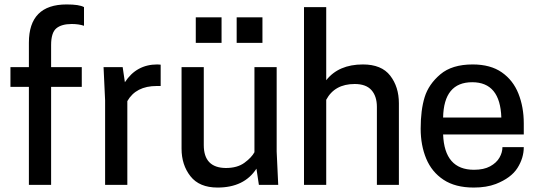

<svg xmlns="http://www.w3.org/2000/svg" viewBox="-20 -832 2419 864"><path d="M210 0H110V-441H27V-530H110V-640Q110 -812 280 -812Q337 -812 358 -800V-716Q334 -724 303 -724Q257 -724 233.5 -704.5Q210 -685 210 -629V-530H348V-441H210Z M553 0H453V-380L446 -530H532L542 -462Q594 -542 688 -542L703 -541V-445H685Q592 -445 553 -377Z M959 12Q877 12 837 -39Q797 -90 797 -163V-530H897V-179Q897 -77 996 -76Q1048 -76 1080 -99.5Q1112 -123 1125 -147V-530H1225V-150L1232 0H1145L1134 -73Q1079 12 959 12ZM1161 -639H1045V-754H1161ZM977 -639H861V-754H977Z M1775 0H1676V-351Q1676 -399 1651.5 -426.5Q1627 -454 1576 -454Q1486 -454 1448 -383V0H1348V-800H1448V-471Q1504 -542 1613 -542Q1697 -542 1736 -491.5Q1775 -441 1775 -367Z M2112 12Q2029 12 1976 -23Q1923 -58 1898 -118Q1873 -178 1873 -253Q1873 -337 1891 -395Q1909 -453 1961.5 -497.5Q2014 -542 2107 -542Q2187 -542 2238 -506.5Q2289 -471 2313 -410.5Q2337 -350 2337 -277V-227H1974Q1980 -68 2113 -68Q2157 -68 2185.5 -83.5Q2214 -99 2227.5 -122.5Q2241 -146 2241 -170H2337Q2337 -121 2308.5 -76Q2280 -31 2211 -4Q2169 12 2112 12ZM2236 -303Q2231 -462 2105 -462Q1977 -462 1974 -303Z"/></svg>

Font: Tanohe Sans Medium
Style: Regular
Weight: 500
Designer: Village Type and Design LLC
Foundry: Cooper Hewitt Smithsonian Design Museum
Version: Version 1.00;September 29, 2021;FontCreator 13.0.0.2655 64-b